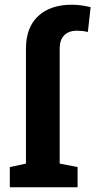

<svg xmlns="http://www.w3.org/2000/svg" viewBox="-20 -792 408 812"><path d="M21.5 0V-85.4L89.8 -100.1V-586.9Q89.8 -675.8 141.4 -723.9Q192.9 -772 283.2 -772Q303.7 -772 323.5 -769.3Q343.3 -766.6 363.3 -761.7L351.6 -656.7Q339.4 -659.7 328.1 -660.9Q316.9 -662.1 305.7 -662.1Q270 -662.1 251.2 -642.3Q232.4 -622.6 232.4 -586.9V-100.1L308.1 -85.4V0Z"/></svg>

Font: Robotiche
Style: Bold
Weight: 700
Designer: Google
Version: Version 2.001